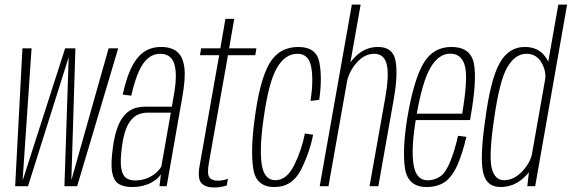

<svg xmlns="http://www.w3.org/2000/svg" viewBox="-20 -805 2472 830"><path d="M45.5 0H101L277 -558L258.5 0H313.5L491 -596H449.5L289.5 -29.5H288.5L306 -596H261.5L79.5 -29.5H78L116.5 -596H77Z M549 3.5Q576 3.5 597.2 -1.8Q618.5 -7 634.5 -15.8Q650.5 -24.5 660.8 -34Q671 -43.5 675.5 -52L669.5 0H700.5L768 -385Q783 -467 776.8 -514.2Q770.5 -561.5 745 -581.8Q719.5 -602 676 -602Q647 -602 622.5 -591.8Q598 -581.5 577.2 -558Q556.5 -534.5 540 -494.8Q523.5 -455 510.5 -396L547.5 -391.5Q563 -459.5 581.5 -499Q600 -538.5 622.5 -555.5Q645 -572.5 672 -572.5Q702 -572.5 719 -554.5Q736 -536.5 739.5 -495.5Q743 -454.5 730 -385L723 -344H610.5Q590.5 -344 572 -339.8Q553.5 -335.5 537.2 -324.2Q521 -313 507.5 -293.2Q494 -273.5 484 -242.5Q474 -211.5 468 -168Q458 -96 465 -59.2Q472 -22.5 494 -9.5Q516 3.5 549 3.5ZM562.5 -25Q540 -25 524.5 -36.2Q509 -47.5 504 -78.8Q499 -110 507 -170Q513 -216.5 524.2 -245.8Q535.5 -275 550.8 -290.8Q566 -306.5 583 -312.2Q600 -318 617.5 -318H718.5L677.5 -85.5Q670.5 -72.5 654.8 -58.2Q639 -44 616 -34.5Q593 -25 562.5 -25Z M905 5.5Q933 5.5 960 -3L965.5 -32Q943 -24 921.5 -24Q895.5 -24 885 -38.5Q874.5 -53 883 -101L965.5 -566.5H1083.5L1088.5 -596H970.5L992.5 -723.5H954.5L932.5 -596H849.5L844.5 -566.5H927.5L843 -89Q833 -32 851 -13.2Q869 5.5 905 5.5Z M1166 3.5Q1244 3.5 1281.8 -72.5Q1319.5 -148.5 1333.5 -222.5L1298 -228Q1284.5 -157 1252 -91.5Q1219.5 -26 1170.5 -26Q1122 -26 1111.5 -93.8Q1101 -161.5 1119 -289.5Q1141 -449.5 1176.8 -511Q1212.5 -572.5 1266 -572.5Q1314.5 -572.5 1325.2 -516Q1336 -459.5 1322.5 -368.5L1360 -373.5Q1373.5 -467.5 1360.8 -534.8Q1348 -602 1270 -602Q1185.5 -602 1143.8 -529Q1102 -456 1080.5 -288.5Q1062.5 -154 1074.8 -75.2Q1087 3.5 1166 3.5Z M1362 0H1400L1539 -785H1501ZM1577.5 0H1615.5L1683 -381Q1701 -486 1689.5 -544Q1678 -602 1614 -602Q1557.5 -602 1515.5 -559.5Q1473.5 -517 1464 -465L1478.5 -445Q1487 -494 1521.2 -533.2Q1555.5 -572.5 1597 -572.5Q1640.5 -572.5 1651.8 -526.8Q1663 -481 1645.5 -383Z M1824 3.5 1829 -25.5Q1778 -25.5 1767.5 -95Q1756.5 -164.5 1779.5 -300.5Q1806 -455.5 1842 -514.5Q1877 -573 1926.5 -573Q1977.5 -573 1991 -515Q2002.5 -458.5 1978 -313.5H1775.5L1771 -286H2012Q2013.5 -294 2014.5 -301Q2043 -463.5 2028 -533Q2013 -602 1931.5 -602Q1852 -602 1810.5 -531Q1769 -460.5 1741.5 -300Q1718.5 -160.5 1730.5 -78Q1743 3.5 1824 3.5ZM1829 -25.5 1824 3.5Q1868.5 3.5 1901 -17Q1933 -38 1957 -90.5Q1980 -143 1996 -213.5L1960 -218Q1947 -159 1927.5 -109.5Q1908 -60 1883.5 -42.5Q1858 -25.5 1829 -25.5Z M2259.5 0H2293.5L2431.5 -785H2393.5L2267.5 -70ZM2143.5 3.5Q2199.5 3.5 2242 -34.8Q2284.5 -73 2292.5 -114L2281 -144Q2273.5 -102.5 2237.5 -64.2Q2201.5 -26 2159.5 -26Q2117.5 -26 2105.2 -80.2Q2093 -134.5 2115.5 -288Q2139 -456 2173 -514.2Q2207 -572.5 2256 -572.5Q2298.5 -572.5 2320.8 -534.5Q2343 -496.5 2336 -455.5L2356.5 -484.5Q2364.5 -525.5 2334.2 -563.8Q2304 -602 2248.5 -602Q2178.5 -602 2139.2 -530.8Q2100 -459.5 2077.5 -286.5Q2054.5 -129.5 2067.8 -63Q2081 3.5 2143.5 3.5Z"/></svg>

Font: Anybody Condensed ExtraLight
Style: Italic
Weight: 250
Width: 3
Italic angle: -10°
Version: Version 1.113;gftools[0.9.25]